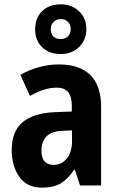

<svg xmlns="http://www.w3.org/2000/svg" viewBox="-20 -855 549 885"><path d="M252 -558Q346 -558 396 -509.5Q446 -461 446 -363V0H349L325 -73H322Q294 -31 261 -10.5Q228 10 174 10Q104 10 69 -40Q34 -90 34 -163Q34 -250 84.5 -292Q135 -334 233 -338L311 -341V-368Q311 -451 243 -451Q212 -451 182.5 -441.5Q153 -432 118 -413L74 -510Q114 -533 159.5 -545.5Q205 -558 252 -558ZM268 -252Q217 -250 194 -226Q171 -202 171 -161Q171 -126 186 -110.5Q201 -95 227 -95Q264 -95 288 -124.5Q312 -154 312 -205V-254ZM260 -606Q206 -606 174 -637.5Q142 -669 142 -720Q142 -772 174 -803.5Q206 -835 260 -835Q311 -835 344.5 -803Q378 -771 378 -721Q378 -671 345 -638.5Q312 -606 260 -606ZM260 -675Q280 -675 293 -687.5Q306 -700 306 -721Q306 -741 293.5 -754Q281 -767 260 -767Q240 -767 227 -754Q214 -741 214 -721Q214 -700 225.5 -687.5Q237 -675 260 -675Z"/></svg>

Font: Noto Sans Sinhala UI Condensed
Style: Bold
Weight: 700
Width: 3
Designer: Jelle Bosma - Monotype Design Team
Foundry: Monotype Imaging Inc.
Version: Version 2.006; ttfautohint (v1.8.4.7-5d5b)